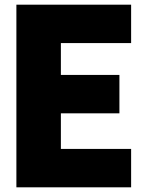

<svg xmlns="http://www.w3.org/2000/svg" viewBox="-20 -800 620 820"><path d="M540 0H50V-780H540V-616H240V-480H490V-316H240V-164H540Z"/></svg>

Font: Tanohe Sans Black
Style: Regular
Weight: 900
Designer: Village Type and Design LLC & Cristiano Sobral
Foundry: Cooper Hewitt Smithsonian Design Museum
Version: Version 1.00;March 11, 2020;FontCreator 12.0.0.2522 64-bit; 